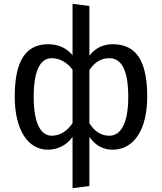

<svg xmlns="http://www.w3.org/2000/svg" viewBox="-20 -770 846 1003"><path d="M230 12C282 12 329 -12 359 -55V213L447 202V-55C477 -11 518 12 568 12C683 12 749 -98 749 -264C749 -430 705 -539 570 -539C522 -539 480 -522 447 -479V-739L359 -750V-481C325 -523 279 -539 231 -539C101 -539 57 -430 57 -264C57 -98 122 12 230 12ZM447 -404C473 -443 506 -466 551 -466C616 -466 650 -401 650 -264C650 -127 612 -61 551 -61C505 -61 473 -86 447 -126ZM250 -466C294 -466 331 -443 359 -406V-127C332 -86 294 -61 251 -61C192 -61 156 -127 156 -264C156 -401 190 -466 250 -466Z"/></svg>

Font: FiraGO Unicode
Style: Regular
Weight: 400
Designer: bBox Type
Foundry: bBox Type GmbH
Version: Version 1.001;PS 001.001;hotconv 1.0.88;makeotf.lib2.5.64775